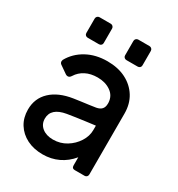

<svg xmlns="http://www.w3.org/2000/svg" viewBox="-183 -882 937 1013"><g transform="rotate(30 285.0 -375.5)"><path d="M228 13Q173 13 131.5 -8Q90 -29 66.5 -66.5Q43 -104 43 -154Q43 -222 90 -266.5Q137 -311 222 -324Q239 -327 264 -330Q289 -333 313 -336.5Q337 -340 350 -342Q372 -346 382.5 -358Q393 -370 393 -391V-397Q391 -438 358 -461Q325 -484 278 -484Q236 -484 205 -468Q174 -452 156 -423Q148 -410 137 -410Q130 -410 124 -414L78 -446Q69 -452 69 -463Q69 -466 71 -472Q100 -524 154.5 -554Q209 -584 280 -584Q345 -584 393 -559.5Q441 -535 468 -491.5Q495 -448 495 -389V-19Q495 -11 490 -5.5Q485 0 477 0H417Q399 0 399 -19V-68Q366 -28 322.5 -7.5Q279 13 228 13ZM236 -82Q280 -82 316 -104Q352 -126 374 -160.5Q396 -195 396 -232V-259Q371 -256 341.5 -252Q312 -248 283.5 -244Q255 -240 232 -236Q144 -221 144 -157Q144 -123 169.5 -102.5Q195 -82 236 -82ZM363 -639Q355 -639 349.5 -644Q344 -649 344 -657V-745Q344 -753 349.5 -758.5Q355 -764 363 -764H431Q439 -764 444.5 -758.5Q450 -753 450 -745V-657Q450 -649 444.5 -644Q439 -639 431 -639ZM127 -639Q119 -639 113.5 -644Q108 -649 108 -657V-745Q108 -753 113.5 -758.5Q119 -764 127 -764H195Q203 -764 208.5 -758.5Q214 -753 214 -745V-657Q214 -649 208.5 -644Q203 -639 195 -639Z"/></g></svg>

Font: Miriam Libre SemiBold
Style: Regular
Weight: 600
Version: Version 2.000